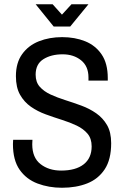

<svg xmlns="http://www.w3.org/2000/svg" viewBox="-20 -873 587 905"><path d="M272 12Q210 12 157 -8Q104 -28 72.5 -73Q41 -118 41 -194Q41 -199 41.5 -205.5Q42 -212 42 -214H133Q133 -213 132.5 -205.5Q132 -198 132 -193Q132 -130 171 -99.5Q210 -69 268 -69Q337 -69 374.5 -98.5Q412 -128 412 -183Q412 -220 392.5 -243Q373 -266 341.5 -281Q310 -296 272 -308Q234 -320 195.5 -334Q157 -348 125.5 -370Q94 -392 74.5 -426.5Q55 -461 55 -514Q55 -577 84.5 -618Q114 -659 163.5 -678.5Q213 -698 273 -698Q333 -698 381.5 -678.5Q430 -659 459 -616.5Q488 -574 488 -505V-493H397V-508Q397 -561 362 -589Q327 -617 275 -617Q221 -617 184.5 -594Q148 -571 148 -521Q148 -486 167.5 -464Q187 -442 218.5 -427.5Q250 -413 288 -401Q326 -389 364 -375Q402 -361 433.5 -339Q465 -317 484.5 -283.5Q504 -250 504 -198Q504 -121 473.5 -75Q443 -29 391 -8.5Q339 12 272 12ZM233 -748 148 -853H228L272 -804L317 -853H397L311 -748Z"/></svg>

Font: Archivo Narrow
Style: Regular
Weight: 400
Designer: Hector Gatti
Foundry: Omnibus-Type
Version: Version 3.002